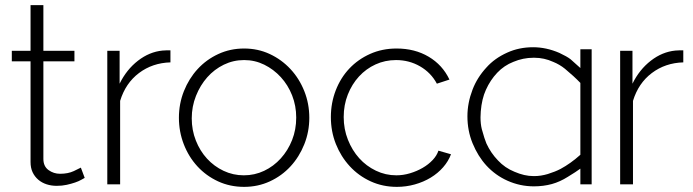

<svg xmlns="http://www.w3.org/2000/svg" viewBox="-20 -718 2699 748"><path d="M310 -25Q306 -23 296.5 -17.5Q287 -12 272.5 -7Q258 -2 240 2Q222 6 201 6Q180 6 161.5 0Q143 -6 129 -18Q115 -30 107 -47Q99 -64 99 -87V-479H26V-520H99V-698H149V-520H270V-479H149V-99Q149 -70 169 -55.5Q189 -41 214 -41Q245 -41 267.5 -51.5Q290 -62 295 -65Z M644 -475Q574 -473 521.5 -433.5Q469 -394 448 -325V0H398V-520H446V-392Q473 -447 517.5 -481.5Q562 -516 613 -521Q623 -522 631 -522Q639 -522 644 -522Z M931 10Q876 10 829.5 -11.5Q783 -33 749 -70Q715 -107 696 -156Q677 -205 677 -259Q677 -314 696.5 -363Q716 -412 750 -449Q784 -486 830.5 -507.5Q877 -529 931 -529Q985 -529 1031 -507.5Q1077 -486 1111.5 -449Q1146 -412 1165.5 -363Q1185 -314 1185 -259Q1185 -205 1165.5 -156Q1146 -107 1112 -70Q1078 -33 1031.5 -11.5Q985 10 931 10ZM727 -257Q727 -211 743 -170.5Q759 -130 786.5 -100Q814 -70 851 -52.5Q888 -35 930 -35Q972 -35 1009 -52.5Q1046 -70 1074 -101Q1102 -132 1118 -172.5Q1134 -213 1134 -260Q1134 -306 1118 -346.5Q1102 -387 1074 -417.5Q1046 -448 1009.5 -466Q973 -484 931 -484Q889 -484 852 -466Q815 -448 787.5 -417Q760 -386 743.5 -344.5Q727 -303 727 -257Z M1269 -262Q1269 -317 1288 -366Q1307 -415 1341 -451Q1375 -487 1422 -508Q1469 -529 1525 -529Q1596 -529 1650 -497Q1704 -465 1731 -408L1682 -392Q1659 -435 1616.5 -459.5Q1574 -484 1523 -484Q1480 -484 1443 -467Q1406 -450 1378.5 -420Q1351 -390 1335 -349.5Q1319 -309 1319 -262Q1319 -215 1335.5 -173.5Q1352 -132 1379.5 -101.5Q1407 -71 1444.5 -53Q1482 -35 1524 -35Q1551 -35 1577.5 -43Q1604 -51 1626.5 -64Q1649 -77 1665.5 -94.5Q1682 -112 1688 -131L1737 -117Q1727 -90 1706.5 -66.5Q1686 -43 1658 -26Q1630 -9 1596 0.5Q1562 10 1526 10Q1471 10 1424 -11.5Q1377 -33 1342.5 -70.5Q1308 -108 1288.5 -157Q1269 -206 1269 -262Z M2241 -526H2285V0H2241V-61Q2225 -49 2192 -29Q2162 -10 2130 -1Q2097 8 2060 8Q2006 8 1957 -14Q1910 -35 1875 -73Q1842 -109 1821 -160Q1801 -209 1801 -265Q1801 -317 1821 -369Q1839 -416 1875 -455Q1907 -491 1956 -513Q2002 -534 2057 -534Q2108 -534 2159 -512Q2189 -498 2203 -487Q2236 -457 2241 -453ZM2164 -60Q2203 -81 2241 -115V-395Q2216 -421 2181 -450Q2160 -467 2135 -477Q2100 -493 2062 -493Q2060 -493 2058 -493Q2018 -493 1980 -477Q1944 -463 1917 -434.5Q1890 -406 1873 -368Q1857 -333 1853 -284Q1852 -272 1852 -261Q1852 -235 1857 -215Q1868 -175 1875 -159Q1892 -122 1920 -93Q1947 -64 1984 -49Q2023 -32 2058 -32Q2060 -32 2062 -32Q2087 -32 2114 -40Q2143 -49 2164 -60Z M2642 -475Q2572 -473 2519.5 -433.5Q2467 -394 2446 -325V0H2396V-520H2444V-392Q2471 -447 2515.5 -481.5Q2560 -516 2611 -521Q2621 -522 2629 -522Q2637 -522 2642 -522Z"/></svg>

Font: Oxford Sans
Style: Regular
Weight: 300
Designer: Matt McInerney, Pablo Impallari, Rodrigo Fuenzalida
Foundry: Matt McInerney, Pablo Impallari, Rodrigo Fuenzalida
Version: Version 3.000g; ttfautohint (v1.5) -l 8 -r 28 -G 28 -x 14 -D